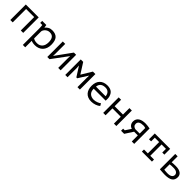

<svg xmlns="http://www.w3.org/2000/svg" viewBox="510 -2346 4379 4379"><g transform="rotate(45 2700.0 -156.5)"><path d="M430 -432H169V0H92V-500H508V0H430Z M696 -325Q696 -334 695.5 -348.5Q695 -363 694 -378.5Q693 -394 691.5 -409Q690 -424 688 -435H621V-500H754L764 -430H769Q796 -465 837.5 -488.5Q879 -512 939 -512Q1046 -512 1100 -453Q1154 -394 1154 -260Q1154 -197 1135.5 -146.5Q1117 -96 1083 -61Q1049 -26 1001 -7Q953 12 895 12Q874 12 857.5 10.5Q841 9 827.5 6.5Q814 4 801 0Q788 -4 773 -10V200H696ZM926 -439Q896 -439 869.5 -428Q843 -417 822.5 -399Q802 -381 789 -359Q776 -337 773 -315V-87Q795 -72 822.5 -63.5Q850 -55 895 -55Q975 -55 1023 -107.5Q1071 -160 1071 -261Q1071 -346 1037.5 -392.5Q1004 -439 926 -439Z M1637 -314 1640 -380H1637L1356 0H1285V-500H1363V-177L1360 -114H1364L1643 -500H1715V0H1637Z M2258 -297 2260 -368H2255L2111 -139H2083L1937 -368H1933L1938 -298V0H1864V-500H1943L2102 -249H2104L2256 -500H2336V0H2258Z M2929 -63Q2911 -47 2886.5 -33Q2862 -19 2833 -9Q2804 1 2772.5 6.5Q2741 12 2709 12Q2649 12 2603 -6.5Q2557 -25 2526 -59.5Q2495 -94 2479 -142Q2463 -190 2463 -250Q2463 -313 2480.5 -362Q2498 -411 2531 -444Q2564 -477 2611 -494.5Q2658 -512 2716 -512Q2758 -512 2799 -501Q2840 -490 2871.5 -459.5Q2903 -429 2920 -375.5Q2937 -322 2932 -237H2545Q2545 -147 2593.5 -102.5Q2642 -58 2723 -58Q2750 -58 2776.5 -64.5Q2803 -71 2827 -80Q2851 -89 2869.5 -100Q2888 -111 2898 -120ZM2718 -446Q2685 -446 2655.5 -439Q2626 -432 2603.5 -415.5Q2581 -399 2566.5 -372.5Q2552 -346 2548 -307H2859Q2854 -373 2816.5 -409.5Q2779 -446 2718 -446Z M3434 -222H3165V0H3088V-500H3165V-292H3434V-500H3512V0H3434Z M4010 -195H3890L3764 0H3664V-67H3716L3807 -203Q3788 -208 3770 -219.5Q3752 -231 3737.5 -248.5Q3723 -266 3714.5 -289.5Q3706 -313 3706 -342Q3706 -387 3724 -419.5Q3742 -452 3774 -473Q3806 -494 3850 -503.5Q3894 -513 3947 -513Q3985 -513 4019 -507.5Q4053 -502 4088 -496V0H4010ZM4010 -255V-433Q3996 -438 3977 -442Q3958 -446 3944 -446Q3868 -446 3828 -422.5Q3788 -399 3788 -348Q3788 -307 3812 -284.5Q3836 -262 3870 -255Z M4252 -500H4748V-313H4680V-432H4539V-67H4660V0H4336V-67H4461V-432H4320V-313H4252Z M4989 -69Q5000 -67 5015.5 -66Q5031 -65 5047 -63.5Q5063 -62 5078 -61.5Q5093 -61 5102 -61Q5177 -61 5212 -87.5Q5247 -114 5247 -157Q5247 -195 5213 -222Q5179 -249 5106 -249Q5073 -249 5041.5 -248Q5010 -247 4989 -242ZM4989 -307Q5016 -311 5046.5 -312.5Q5077 -314 5117 -314Q5175 -314 5215.5 -302.5Q5256 -291 5281.5 -271Q5307 -251 5318.5 -224.5Q5330 -198 5330 -167Q5330 -76 5268.5 -35Q5207 6 5081 6Q5065 6 5043.5 5Q5022 4 4999.5 2.5Q4977 1 4954 -0.5Q4931 -2 4912 -4V-500H4989Z"/></g></svg>

Font: PT Mono
Style: Regular
Weight: 400
Monospace: yes
Designer: A.Korolkova, I.Chaeva
Foundry: ParaType Ltd
Version: Version 1.001W OFL